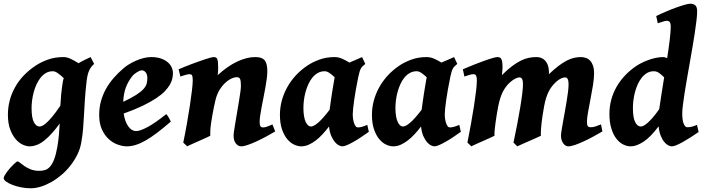

<svg xmlns="http://www.w3.org/2000/svg" viewBox="-32 -762 3766 1026"><path d="M179.7 -85.9Q184.6 -85.9 193.1 -89.4Q201.7 -92.8 215.1 -104.5Q228.5 -116.2 247.1 -138.2Q265.6 -160.2 290.5 -197.3Q292 -225.6 294.9 -257.6Q297.9 -289.6 304.2 -328.1Q305.7 -336.4 308.6 -344.7Q293.5 -358.9 278.3 -370.1Q263.2 -381.3 250 -381.3Q230 -381.3 213.9 -372.1Q197.8 -362.8 185.3 -347.4Q172.9 -332 163.6 -312Q154.3 -292 148.4 -270.3Q142.6 -248.5 139.6 -226.3Q136.7 -204.1 136.7 -185.1Q136.7 -132.8 148.9 -109.4Q161.1 -85.9 179.7 -85.9ZM471.2 -420.4Q454.6 -406.7 445.1 -386.7Q435.5 -366.7 431.2 -331.5Q424.3 -273.4 421.6 -228.8Q418.9 -184.1 416.7 -145.8Q414.6 -107.4 411.9 -72.8Q409.2 -38.1 402.3 -0.5Q396.5 33.2 381.1 64.5Q365.7 95.7 344.2 123Q322.8 150.4 296.6 172.6Q270.5 194.8 242.4 210.7Q214.4 226.6 186 235.4Q157.7 244.1 132.3 244.1Q106.4 244.1 80.6 239Q54.7 233.9 34.2 225.8Q13.7 217.8 0.7 208.3Q-12.2 198.7 -12.2 189.9Q-12.2 184.6 -7.3 175.8Q-2.4 167 4.9 157Q12.2 147 21 137Q29.8 127 38.1 118.9Q46.4 110.8 52.7 105.7Q59.1 100.6 61 100.6Q66.9 100.6 75.9 108.4Q85 116.2 98.9 125.7Q112.8 135.3 132.3 143.1Q151.9 150.9 179.2 150.9Q195.3 150.9 209.7 146.2Q224.1 141.6 236.1 127.7Q248 113.8 257.6 88.9Q267.1 64 274.4 23.4Q280.3 -12.7 283 -43Q285.6 -73.2 287.1 -102.1Q246.1 -44.9 206.5 -12.5Q167 20 125 20Q108.9 20 88.9 10.7Q68.8 1.5 51.5 -18.8Q34.2 -39.1 22.2 -71Q10.3 -103 10.3 -148.9Q10.3 -226.6 47.9 -294.7Q85.4 -362.8 158.2 -411.1Q185.1 -429.2 222.7 -443.1Q260.3 -457 308.6 -457Q326.2 -457 347.2 -446.8Q368.2 -436.5 387.7 -424.3Q405.8 -435.1 422.6 -442.9Q439.5 -450.7 452.1 -457Z M892.1 -371.1Q892.1 -357.9 888.9 -342.5Q885.7 -327.1 876.2 -310.3Q866.7 -293.5 849.1 -274.9Q831.5 -256.3 802.2 -236.8Q772.9 -217.3 730.5 -196.8Q688 -176.3 628.9 -155.3Q635.7 -110.8 653.8 -86.2Q671.9 -61.5 695.3 -61.5Q716.3 -61.5 756.6 -83Q796.9 -104.5 856 -151.9Q858.9 -150.4 862.8 -144.8Q866.7 -139.2 870.4 -132.6Q874 -126 877 -120.1L880.9 -112.3Q840.8 -77.6 807.6 -52.5Q774.4 -27.3 746.1 -11.2Q717.8 4.9 693.1 12.5Q668.5 20 645.5 20Q624 20 598.1 11Q572.3 2 550 -17.8Q527.8 -37.6 512.9 -69.6Q498 -101.6 498 -147.9Q498 -186 507.3 -220.5Q516.6 -254.9 533.7 -285.9Q550.8 -316.9 575 -344.7Q599.1 -372.6 629.4 -398.4Q640.1 -407.7 656.7 -418Q673.3 -428.2 693.1 -437Q712.9 -445.8 734.1 -451.4Q755.4 -457 775.9 -457Q805.7 -457 827.6 -449.5Q849.6 -441.9 864 -429.7Q878.4 -417.5 885.3 -402.1Q892.1 -386.7 892.1 -371.1ZM672.9 -352.5Q662.1 -338.4 654.1 -324Q646 -309.6 640.1 -293.5Q634.3 -277.3 630.9 -258.8Q627.4 -240.2 626.5 -217.8Q669.4 -238.3 695.1 -254.6Q720.7 -271 734.1 -285.6Q747.6 -300.3 751.5 -314.5Q755.4 -328.6 755.4 -344.2Q755.4 -364.3 746.6 -375.2Q737.8 -386.2 725.1 -386.2Q721.2 -386.2 714.8 -383.8Q708.5 -381.3 701.2 -377Q693.8 -372.6 686.3 -366.5Q678.7 -360.4 672.9 -352.5Z M1438.5 -59.6Q1416.5 -46.4 1390.4 -32.2Q1364.3 -18.1 1339.1 -6.6Q1314 4.9 1292.2 12.5Q1270.5 20 1257.3 20Q1240.2 20 1228.3 4.6Q1216.3 -10.7 1216.3 -37.1Q1216.3 -45.9 1219.2 -65.9Q1222.2 -85.9 1226.6 -111.8Q1231 -137.7 1235.8 -166.5Q1240.7 -195.3 1245.1 -221.9Q1249.5 -248.5 1252.4 -270Q1255.4 -291.5 1255.4 -302.7Q1255.4 -329.1 1251.2 -339.4Q1247.1 -349.6 1232.9 -349.6Q1226.6 -349.6 1216.3 -346.7Q1206.1 -343.8 1193.8 -336.4Q1181.6 -329.1 1168.2 -316.2Q1154.8 -303.2 1142.1 -283.2Q1127.4 -259.8 1119.4 -227.1Q1111.3 -194.3 1103 -147Q1099.1 -125 1096.7 -109.1Q1094.2 -93.3 1093 -80.8Q1091.8 -68.4 1091.6 -57.9Q1091.3 -47.4 1091.8 -36.6Q1087.4 -34.2 1077.9 -29.8Q1068.4 -25.4 1055.9 -19.8Q1043.5 -14.2 1029.8 -8.1Q1016.1 -2 1003.7 3.4Q991.2 8.8 981.7 13.4Q972.2 18.1 968.3 20L947.3 0Q957.5 -48.8 966.6 -100.3Q975.6 -151.9 982.7 -198Q989.7 -244.1 993.9 -280Q998 -315.9 998 -333Q998 -344.2 996.8 -350.8Q995.6 -357.4 993.2 -360.6Q990.7 -363.8 987.3 -364.7Q983.9 -365.7 979.5 -365.7Q975.1 -365.7 967.3 -363.8Q959.5 -361.8 951.7 -359.4Q942.9 -356.4 932.1 -353L922.4 -391.6Q936 -397.5 953.9 -404.8Q971.7 -412.1 990.7 -419.2Q1009.8 -426.3 1028.8 -433.1Q1047.9 -439.9 1064.2 -445.3Q1080.6 -450.7 1092.5 -453.9Q1104.5 -457 1109.9 -457Q1116.7 -457 1121.3 -454.8Q1126 -452.6 1128.7 -446.8Q1131.3 -440.9 1132.6 -430.2Q1133.8 -419.4 1133.8 -401.9Q1133.8 -391.6 1133.3 -382.1Q1132.8 -372.6 1131.3 -360.4Q1184.6 -409.2 1235.8 -433.1Q1287.1 -457 1331.1 -457Q1346.2 -457 1358.4 -454.1Q1370.6 -451.2 1379.2 -443.1Q1387.7 -435.1 1392.1 -420.2Q1396.5 -405.3 1396.5 -381.8Q1396.5 -364.7 1393.6 -341.8Q1390.6 -318.8 1386 -293.2Q1381.3 -267.6 1376 -240.7Q1370.6 -213.9 1366 -189.5Q1361.3 -165 1358.4 -144.3Q1355.5 -123.5 1355.5 -109.9Q1355.5 -93.3 1359.9 -87.2Q1364.3 -81.1 1373 -81.1Q1378.9 -81.1 1383.8 -82Q1388.7 -83 1394 -85Q1399.4 -86.9 1406.5 -89.8Q1413.6 -92.8 1423.8 -97.2Z M1729.5 -175.8Q1731.9 -195.8 1735.4 -219.2Q1738.8 -242.7 1742.4 -266.1Q1746.1 -289.6 1749.8 -311Q1753.4 -332.5 1756.3 -349.1Q1742.7 -362.3 1728.5 -372.1Q1714.4 -381.8 1701.7 -381.3Q1681.6 -380.9 1665.5 -371.6Q1649.4 -362.3 1637 -346.9Q1624.5 -331.5 1615.5 -311.5Q1606.4 -291.5 1600.6 -269.8Q1594.7 -248 1592 -226.1Q1589.4 -204.1 1589.4 -185.1Q1589.4 -159.2 1592.8 -140.4Q1596.2 -121.6 1602.1 -109.4Q1607.9 -97.2 1615 -91.6Q1622.1 -85.9 1629.4 -85.9Q1635.7 -85.9 1645 -90.3Q1654.3 -94.7 1666.7 -105.2Q1679.2 -115.7 1694.8 -133.1Q1710.4 -150.4 1729.5 -175.8ZM1939 -57.6Q1918.5 -43 1897.2 -28.8Q1876 -14.6 1856.9 -3.9Q1837.9 6.8 1822.5 13.4Q1807.1 20 1798.3 20Q1790.5 20 1779.5 14.9Q1768.6 9.8 1758.1 -2.4Q1747.6 -14.6 1738.5 -34.9Q1729.5 -55.2 1726.1 -85.9Q1710 -64.5 1692.1 -45.2Q1674.3 -25.9 1655.5 -11.5Q1636.7 2.9 1617.2 11.5Q1597.7 20 1577.6 20Q1559.6 20 1539.6 10.7Q1519.5 1.5 1502.7 -18.8Q1485.8 -39.1 1474.9 -71Q1463.9 -103 1463.9 -148.9Q1463.9 -187.5 1473.9 -224.4Q1483.9 -261.2 1502.4 -294.9Q1521 -328.6 1548.1 -358.2Q1575.2 -387.7 1609.9 -411.1Q1636.2 -429.2 1673.8 -443.1Q1711.4 -457 1756.3 -457Q1776.9 -457 1796.9 -448Q1816.9 -439 1835 -427.7Q1853.5 -436 1871.3 -443.1Q1889.2 -450.2 1902.8 -457L1919.9 -420.4Q1911.6 -413.6 1906 -408.2Q1900.4 -402.8 1896.5 -395.8Q1892.6 -388.7 1889.4 -378.4Q1886.2 -368.2 1882.8 -351.6Q1875.5 -316.4 1869.9 -284.9Q1864.3 -253.4 1860.6 -227.1Q1856.9 -200.7 1855 -181.2Q1853 -161.6 1853 -150.9Q1853 -137.7 1855 -125.2Q1856.9 -112.8 1860.6 -102.8Q1864.3 -92.8 1868.9 -86.9Q1873.5 -81.1 1879.4 -81.1Q1889.2 -81.1 1900.1 -83.7Q1911.1 -86.4 1930.7 -94.7Z M2221.2 -175.8Q2223.6 -195.8 2227.1 -219.2Q2230.5 -242.7 2234.1 -266.1Q2237.8 -289.6 2241.5 -311Q2245.1 -332.5 2248 -349.1Q2234.4 -362.3 2220.2 -372.1Q2206.1 -381.8 2193.4 -381.3Q2173.3 -380.9 2157.2 -371.6Q2141.1 -362.3 2128.7 -346.9Q2116.2 -331.5 2107.2 -311.5Q2098.1 -291.5 2092.3 -269.8Q2086.4 -248 2083.7 -226.1Q2081.1 -204.1 2081.1 -185.1Q2081.1 -159.2 2084.5 -140.4Q2087.9 -121.6 2093.8 -109.4Q2099.6 -97.2 2106.7 -91.6Q2113.8 -85.9 2121.1 -85.9Q2127.4 -85.9 2136.7 -90.3Q2146 -94.7 2158.4 -105.2Q2170.9 -115.7 2186.5 -133.1Q2202.1 -150.4 2221.2 -175.8ZM2430.7 -57.6Q2410.2 -43 2388.9 -28.8Q2367.7 -14.6 2348.6 -3.9Q2329.6 6.8 2314.2 13.4Q2298.8 20 2290 20Q2282.2 20 2271.2 14.9Q2260.3 9.8 2249.8 -2.4Q2239.3 -14.6 2230.2 -34.9Q2221.2 -55.2 2217.8 -85.9Q2201.7 -64.5 2183.8 -45.2Q2166 -25.9 2147.2 -11.5Q2128.4 2.9 2108.9 11.5Q2089.4 20 2069.3 20Q2051.3 20 2031.2 10.7Q2011.2 1.5 1994.4 -18.8Q1977.5 -39.1 1966.6 -71Q1955.6 -103 1955.6 -148.9Q1955.6 -187.5 1965.6 -224.4Q1975.6 -261.2 1994.1 -294.9Q2012.7 -328.6 2039.8 -358.2Q2066.9 -387.7 2101.6 -411.1Q2127.9 -429.2 2165.5 -443.1Q2203.1 -457 2248 -457Q2268.6 -457 2288.6 -448Q2308.6 -439 2326.7 -427.7Q2345.2 -436 2363 -443.1Q2380.9 -450.2 2394.5 -457L2411.6 -420.4Q2403.3 -413.6 2397.7 -408.2Q2392.1 -402.8 2388.2 -395.8Q2384.3 -388.7 2381.1 -378.4Q2377.9 -368.2 2374.5 -351.6Q2367.2 -316.4 2361.6 -284.9Q2356 -253.4 2352.3 -227.1Q2348.6 -200.7 2346.7 -181.2Q2344.7 -161.6 2344.7 -150.9Q2344.7 -137.7 2346.7 -125.2Q2348.6 -112.8 2352.3 -102.8Q2356 -92.8 2360.6 -86.9Q2365.2 -81.1 2371.1 -81.1Q2380.9 -81.1 2391.8 -83.7Q2402.8 -86.4 2422.4 -94.7Z M3187 -59.6Q3164.6 -46.4 3138.4 -32.2Q3112.3 -18.1 3087.4 -6.6Q3062.5 4.9 3040.8 12.5Q3019 20 3004.9 20Q2997.6 20 2990.7 16.1Q2983.9 12.2 2978.3 4.6Q2972.7 -2.9 2969.2 -13.4Q2965.8 -23.9 2965.8 -37.1Q2965.8 -45.9 2968.8 -64.9Q2971.7 -84 2976.3 -109.1Q2981 -134.3 2986.1 -163.1Q2991.2 -191.9 2995.8 -219.5Q3000.5 -247.1 3003.4 -271.5Q3006.3 -295.9 3006.3 -312Q3006.3 -331.1 3001.5 -339.8Q2996.6 -348.6 2987.8 -348.6Q2983.9 -348.6 2976.3 -346.7Q2968.8 -344.7 2958.5 -338.6Q2948.2 -332.5 2936.3 -321.5Q2924.3 -310.5 2912.1 -293Q2903.8 -281.2 2897.5 -267.6Q2891.1 -253.9 2885.7 -236.3Q2880.4 -218.8 2876 -196Q2871.6 -173.3 2867.2 -144Q2860.8 -99.6 2859.1 -73.7Q2857.4 -47.9 2858.4 -36.6Q2854 -34.2 2844 -29.8Q2834 -25.4 2821.5 -19.8Q2809.1 -14.2 2795.2 -8.1Q2781.2 -2 2768.8 3.4Q2756.3 8.8 2746.6 13.4Q2736.8 18.1 2732.4 20L2711.9 0Q2722.7 -49.8 2731.9 -98.1Q2741.2 -146.5 2748 -188.2Q2754.9 -230 2758.8 -262.2Q2762.7 -294.4 2762.7 -312.5Q2762.7 -348.6 2743.7 -348.6Q2740.7 -348.6 2733.6 -346.7Q2726.6 -344.7 2716.3 -338.9Q2706.1 -333 2693.6 -322.3Q2681.2 -311.5 2668.5 -293.9Q2660.2 -282.2 2653.3 -268.1Q2646.5 -253.9 2640.9 -235.8Q2635.3 -217.8 2630.6 -195.1Q2626 -172.4 2621.6 -144Q2614.7 -99.6 2612.1 -74Q2609.4 -48.3 2610.4 -36.6Q2606 -34.2 2596.4 -29.8Q2586.9 -25.4 2574.5 -19.8Q2562 -14.2 2548.3 -8.1Q2534.7 -2 2522.2 3.4Q2509.8 8.8 2500.2 13.4Q2490.7 18.1 2486.8 20L2465.8 0Q2476.1 -51.8 2485.1 -102.1Q2494.1 -152.3 2501 -196.5Q2507.8 -240.7 2512 -275.9Q2516.1 -311 2516.1 -332Q2516.1 -343.3 2514.6 -349.9Q2513.2 -356.4 2510.5 -360.1Q2507.8 -363.8 2504.4 -364.7Q2501 -365.7 2497.1 -365.7Q2492.2 -365.7 2484.4 -363.8Q2476.6 -361.8 2468.8 -359.4L2449.7 -353L2441.4 -391.6Q2455.1 -397.5 2472.4 -404.8Q2489.7 -412.1 2508.1 -419.2Q2526.4 -426.3 2544.9 -433.1Q2563.5 -439.9 2579.3 -445.3Q2595.2 -450.7 2607.7 -453.9Q2620.1 -457 2626.5 -457Q2633.8 -457 2638.9 -454.6Q2644 -452.1 2647.2 -446Q2650.4 -439.9 2651.9 -429Q2653.3 -418 2653.3 -400.9Q2653.3 -394 2652.3 -382.6Q2651.4 -371.1 2649.9 -360.4Q2678.7 -389.2 2703.6 -408Q2728.5 -426.8 2750.7 -437.7Q2772.9 -448.7 2793.2 -452.9Q2813.5 -457 2833.5 -457Q2851.6 -457 2864.5 -450.4Q2877.4 -443.8 2885.7 -432.6Q2894 -421.4 2897.7 -406.7Q2901.4 -392.1 2901.4 -376V-372.1Q2901.4 -369.1 2900.9 -365.2Q2929.2 -392.1 2952.6 -409.9Q2976.1 -427.7 2996.6 -438.2Q3017.1 -448.7 3035.4 -452.9Q3053.7 -457 3072.3 -457Q3086.4 -457 3099.4 -452.4Q3112.3 -447.8 3121.8 -437.5Q3131.3 -427.2 3137 -410.9Q3142.6 -394.5 3142.6 -371.1Q3142.6 -343.3 3136.7 -306.6Q3130.9 -270 3123.5 -232.9Q3116.2 -195.8 3110.4 -163.1Q3104.5 -130.4 3104.5 -109.9Q3104.5 -93.3 3109.4 -87.6Q3114.3 -82 3122.6 -82Q3136.7 -82 3148.2 -85.7Q3159.7 -89.4 3179.7 -97.2Z M3490.7 -178.7Q3495.6 -211.9 3502.4 -256.1Q3509.3 -300.3 3517.1 -348.6Q3504.4 -361.8 3490.7 -371.6Q3477.1 -381.3 3461.9 -381.3Q3441.9 -381.3 3426 -372.1Q3410.2 -362.8 3397.7 -347.4Q3385.3 -332 3376.2 -312Q3367.2 -292 3361.3 -270.3Q3355.5 -248.5 3352.8 -226.3Q3350.1 -204.1 3350.1 -185.1Q3350.1 -132.8 3362.3 -109.4Q3374.5 -85.9 3392.1 -85.9Q3397 -85.9 3405.3 -89.4Q3413.6 -92.8 3425.8 -103Q3438 -113.3 3454.1 -131.3Q3470.2 -149.4 3490.7 -178.7ZM3701.2 -56.6Q3680.7 -42.5 3659.4 -28.8Q3638.2 -15.1 3619.1 -4.4Q3600.1 6.3 3584.2 13.2Q3568.4 20 3558.1 20Q3549.8 20 3539.1 14.6Q3528.3 9.3 3517.8 -3.2Q3507.3 -15.6 3499 -36.1Q3490.7 -56.6 3487.3 -86.9Q3445.8 -30.8 3407.7 -5.4Q3369.6 20 3338.4 20Q3318.4 20 3298.1 10Q3277.8 0 3261.5 -21.2Q3245.1 -42.5 3234.9 -75.4Q3224.6 -108.4 3224.6 -153.8Q3224.6 -192.4 3234.4 -228.8Q3244.1 -265.1 3262.9 -298.1Q3281.7 -331.1 3308.8 -359.6Q3335.9 -388.2 3370.6 -411.1Q3384.3 -419.9 3401.1 -428Q3418 -436 3436.3 -442.6Q3454.6 -449.2 3474.1 -453.1Q3493.7 -457 3512.2 -457Q3517.1 -457 3522.2 -455.3Q3527.3 -453.6 3533.2 -451.2Q3541.5 -504.9 3546.9 -549.3Q3552.2 -593.8 3552.2 -618.2Q3552.2 -629.4 3550.5 -636Q3548.8 -642.6 3545.7 -645.8Q3542.5 -648.9 3538.6 -649.9Q3534.7 -650.9 3530.3 -650.9Q3525.9 -650.9 3518.1 -648.7Q3510.3 -646.5 3502.4 -644Q3493.7 -641.1 3482.9 -637.7L3474.6 -676.3Q3500.5 -689 3528.6 -700.9Q3556.6 -712.9 3582 -721.9Q3607.4 -731 3627.2 -736.6Q3647 -742.2 3656.7 -742.2Q3673.8 -742.2 3683.6 -733.4Q3693.4 -724.6 3693.4 -702.1Q3693.4 -683.1 3689.9 -653.3Q3686.5 -623.5 3680.9 -586.7Q3675.3 -549.8 3668.2 -508.1Q3661.1 -466.3 3653.6 -424.1Q3646 -381.8 3638.9 -340.8Q3631.8 -299.8 3626.2 -264.2Q3620.6 -228.5 3617.2 -200.4Q3613.8 -172.4 3613.8 -155.8Q3613.8 -119.1 3621.6 -100.6Q3629.4 -82 3640.6 -82Q3652.8 -82 3664.1 -84.7Q3675.3 -87.4 3692.4 -94.7Z"/></svg>

Font: Gentium Book Basic
Style: Bold Italic
Weight: 700
Italic angle: -8°
Designer: J. Victor Gaultney and Annie Olsen
Foundry: SIL International
Version: Version 1.102; 2013; Maintenance release